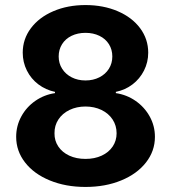

<svg xmlns="http://www.w3.org/2000/svg" viewBox="-20 -737 683 767"><path d="M44.6 -190.3Q44.6 -234.1 65.1 -271.8Q85.6 -309.4 121 -334Q156.4 -358.6 199.7 -365V-370Q162.8 -377.7 133.4 -399.9Q104 -422 87.4 -455.2Q70.8 -488.4 70.8 -526.5Q70.8 -580.8 103.4 -624.3Q136 -667.8 193.2 -692.3Q250.3 -716.8 321.5 -716.8Q392.7 -716.8 450.1 -692.3Q507.4 -667.8 539.8 -624.3Q572.1 -580.8 572.1 -526.5Q572.1 -488.4 555.3 -455.2Q538.5 -422 509.4 -399.9Q480.3 -377.7 442.8 -370V-365Q486.1 -358.6 521.6 -334Q557.1 -309.4 578 -271.8Q598.9 -234.1 598.9 -190.3Q598.9 -133.6 563.1 -87.9Q527.3 -42.1 464.1 -16.2Q400.9 9.8 321.5 9.8Q242.2 9.8 179 -16.2Q115.8 -42.1 80.2 -87.9Q44.6 -133.6 44.6 -190.3ZM445.8 -204.5Q445.8 -235.3 429.8 -259.7Q413.7 -284.1 385.3 -297.8Q356.8 -311.5 321.5 -311.5Q286.3 -311.5 257.8 -297.8Q229.3 -284.1 213.3 -259.7Q197.3 -235.3 197.7 -204.5Q197.3 -175.2 212.9 -151.8Q228.5 -128.5 256.7 -115.3Q285 -102.2 321.5 -102.2Q358.1 -102.2 386.3 -115.3Q414.6 -128.5 430.2 -151.8Q445.8 -175.2 445.8 -204.5ZM428.7 -511.4Q428.7 -538.8 415.2 -560.4Q401.7 -582 377.1 -593.9Q352.6 -605.8 321.5 -605.8Q290.5 -605.8 265.9 -593.9Q241.4 -582 227.9 -560.4Q214.4 -538.8 214.4 -511.4Q214.4 -484 228.3 -462.2Q242.2 -440.4 266.5 -428Q290.9 -415.6 321.5 -415.6Q352.2 -415.6 376.7 -428Q401.3 -440.4 415 -462.2Q428.7 -484 428.7 -511.4Z"/></svg>

Font: Pretendard JP Variable
Style: Regular
Weight: 400
Designer: Base glyphs from Inter by Rasmus Andersson; Hangul glyphs from Noto Sans CJK(Source Han Sans) by Jang Soo-young and Kang
Foundry: Kil Hyung-jin
Version: Version 1.307;Glyphs 3.2 (3192)